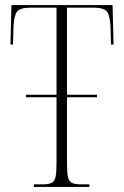

<svg xmlns="http://www.w3.org/2000/svg" viewBox="-20 -734 488 754"><path d="M113 0V-10H146Q171 -10 183 -16Q195 -22 198.5 -40.5Q202 -59 202 -96V-352H82V-362H202V-704H102Q59 -704 47 -688.5Q35 -673 33 -628L31 -559H21L25 -714H422L426 -559H416L414 -628Q412 -673 400 -688.5Q388 -704 345 -704H243V-362H361V-352H243V-96Q243 -59 246.5 -40.5Q250 -22 262 -16Q274 -10 298 -10H331V0Z"/></svg>

Font: Noto Serif Display ExtraCondensed ExtraLight
Style: Regular
Weight: 200
Width: 2
Designer: Monotype Design Team
Foundry: Monotype Imaging Inc.
Version: Version 2.009